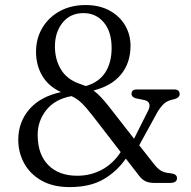

<svg xmlns="http://www.w3.org/2000/svg" viewBox="-20 -731 759 762"><path d="M532 -33.5 479.5 -101.5Q443 -49.5 390 -19Q337 11.5 256.5 11.5Q190.5 11.5 145 -14.2Q99.5 -40 76 -82.8Q52.5 -125.5 52.5 -176Q52.5 -246 96 -296.8Q139.5 -347.5 222 -365.5Q172 -388.5 147.5 -430.5Q123 -472.5 123 -525.5Q123 -578 147.8 -620Q172.5 -662 217 -686.5Q261.5 -711 320 -711Q374 -711 414 -689.5Q454 -668 476 -631.2Q498 -594.5 498 -549Q498 -481.5 460.2 -435.5Q422.5 -389.5 351 -372Q366 -361 380.5 -345.5Q395 -330 412.5 -308L512 -180.5L564 -284Q587 -324.5 554.5 -333.5L518.5 -341Q502 -346 502 -358.5Q502 -376 523.5 -376H670.5Q693 -376 693 -357.5Q693 -343.5 672.5 -337.5Q647 -333 633.2 -321.5Q619.5 -310 605 -286.5L532.5 -154.5L589.5 -82Q604.5 -62.5 618 -54Q631.5 -45.5 655.5 -43.5Q682.5 -41 682.5 -24Q682.5 -5 654.5 -5H593Q572.5 -5 558.8 -11Q545 -17 532 -33.5ZM311.5 -679Q259 -679 228.5 -641.2Q198 -603.5 198 -546.5Q198 -494 222.8 -454Q247.5 -414 300 -397Q311 -393.5 320.5 -389.5Q372 -404 397.5 -443Q423 -482 423 -540Q423 -605.5 391.8 -642.2Q360.5 -679 311.5 -679ZM129.5 -195.5Q129.5 -118.5 171.5 -76Q213.5 -33.5 286.5 -33.5Q340 -33.5 384.5 -57.5Q429 -81.5 459 -127.5L347 -272.5Q322.5 -304 304.2 -321.8Q286 -339.5 264 -349.5Q199 -338 164.2 -294.8Q129.5 -251.5 129.5 -195.5Z"/></svg>

Font: Fraunces 9pt S050 Light
Style: Regular
Weight: 300
Version: Version 1.000; ttfautohint (v1.8.3)